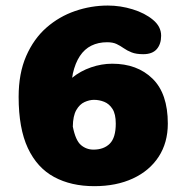

<svg xmlns="http://www.w3.org/2000/svg" viewBox="-20 -644 659 675"><path d="M374.5 -420Q462.5 -420 516.2 -367.5Q570 -315 570 -209.5Q570 -142.5 537.8 -93Q505.5 -43.5 447.2 -16.5Q389 10.5 311.5 10.5Q230 10.5 170.2 -21.8Q110.5 -54 78 -123.2Q45.5 -192.5 45.5 -303.5Q45.5 -386 72 -446.8Q98.5 -507.5 143.2 -546.8Q188 -586 244 -605.2Q300 -624.5 359 -624.5Q403.5 -624.5 446.5 -611.2Q489.5 -598 518 -574.2Q546.5 -550.5 546.5 -518.5Q546.5 -489 531 -471.2Q515.5 -453.5 483.5 -453.5Q458.5 -453.5 442.8 -459.8Q427 -466 415 -474.5Q403 -483 390 -489.2Q377 -495.5 356.5 -495.5Q325.5 -495.5 301.2 -483.5Q277 -471.5 260.8 -447Q244.5 -422.5 236 -385Q235.5 -381.5 235 -378Q234.5 -374.5 233.5 -370.5Q263 -394.5 300 -407.2Q337 -420 374.5 -420ZM236 -199Q245.5 -150.5 264.5 -134.2Q283.5 -118 308.5 -118Q345 -118 366 -139Q387 -160 387 -209.5Q387 -243 375.5 -261Q364 -279 346.5 -286Q329 -293 310.5 -293Q294.5 -293 277.2 -285.2Q260 -277.5 248.2 -257Q236.5 -236.5 236 -199Z"/></svg>

Font: Sono ExtraLight Monospace ExtraBold
Style: Regular
Weight: 800
Version: Version 2.112